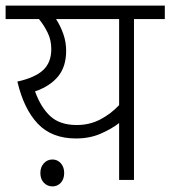

<svg xmlns="http://www.w3.org/2000/svg" viewBox="-20 -642 608 685"><path d="M568 -622V-574H458V0H405V-203Q378 -182 339 -165Q300 -148 251 -148Q165 -148 115 -200.5Q65 -253 42 -351Q105 -365 134 -392Q163 -419 163 -467Q163 -499 150 -525.5Q137 -552 119 -574H0V-622ZM105 -316Q126 -258 160 -227Q194 -196 254 -196Q300 -196 338 -216Q376 -236 405 -267V-574H180Q196 -549 206 -520.5Q216 -492 216 -461Q216 -404 187 -369Q158 -334 105 -316ZM124 -25Q124 -46 136.5 -59.5Q149 -73 167 -73Q185 -73 197 -59.5Q209 -46 209 -25Q209 -3 197 10Q185 23 167 23Q149 23 136.5 10Q124 -3 124 -25Z"/></svg>

Font: Noto Sans Light
Style: Italic
Weight: 300
Italic angle: -12°
Designer: Monotype Design Team
Foundry: Monotype Imaging Inc.
Version: Version 2.013; ttfautohint (v1.8.4.7-5d5b)